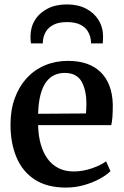

<svg xmlns="http://www.w3.org/2000/svg" viewBox="-20 -838 560 869"><path d="M278.5 11Q193.5 11 137.8 -25Q82 -61 54.8 -125.5Q27.5 -190 27.5 -274Q27.5 -340.5 47 -393.8Q66.5 -447 101.2 -484.8Q136 -522.5 183.8 -542.5Q231.5 -562.5 288 -562.5Q383.5 -562.5 435.8 -511.2Q488 -460 490.5 -365Q490.5 -333.5 489 -311Q487.5 -288.5 483.5 -271.5H152.5Q153.5 -224.5 164.2 -186Q175 -147.5 195 -119.8Q215 -92 244.8 -77Q274.5 -62 313.5 -62Q354.5 -62 396 -76.2Q437.5 -90.5 460 -108L480 -63.5Q463 -46 431.5 -28.8Q400 -11.5 360.2 -0.2Q320.5 11 278.5 11ZM152.5 -323 369 -324.5Q370 -334 370.5 -346.2Q371 -358.5 371 -368.5Q371 -431 348.8 -469.5Q326.5 -508 272.5 -508Q247.5 -508 226.2 -498.2Q205 -488.5 189 -467Q173 -445.5 163.5 -410Q154 -374.5 152.5 -323ZM283 -818Q332.5 -818 369.2 -799Q406 -780 426.2 -747Q446.5 -714 446.5 -672Q446.5 -665 446 -656.5Q445.5 -648 445 -641.5H392Q392 -645 391.8 -649.8Q391.5 -654.5 390.5 -660Q388 -679 377 -697Q366 -715 343.2 -726.5Q320.5 -738 283 -738Q245.5 -738 222.8 -726.2Q200 -714.5 189 -696.8Q178 -679 175 -659.5Q174.5 -654.5 174 -649.8Q173.5 -645 173.5 -641.5H120Q119 -648 118.5 -656.5Q118 -665 118 -672.5Q118 -714.5 138.2 -747.2Q158.5 -780 195.5 -799Q232.5 -818 283 -818Z"/></svg>

Font: Merriweather 36pt SemiBold
Style: Regular
Weight: 600
Version: Version 2.100